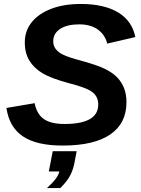

<svg xmlns="http://www.w3.org/2000/svg" viewBox="-20 -718 707 960"><path d="M293 9.8Q162.6 9.8 94.2 -36.4Q25.9 -82.5 12.2 -178.2L153.3 -202.1Q163.6 -147.9 199 -123Q234.4 -98.1 302.7 -98.1Q471.2 -98.1 471.2 -195.3Q471.2 -234.9 441.9 -257.3Q413.1 -279.8 325.7 -301.8Q236.3 -325.7 192.9 -351.6Q149.9 -377.4 127 -414.8Q104 -452.1 104 -506.3Q104 -564 138.9 -607.2Q173.8 -650.4 236.8 -674.3Q299.8 -698.2 383.8 -698.2Q500 -698.2 570.3 -656Q640.6 -613.8 656.7 -532.7L516.1 -500Q505.4 -543.9 469.5 -570.1Q433.6 -596.2 376 -596.2Q315.4 -596.2 280.8 -573.5Q246.1 -550.8 246.1 -511.2Q246.1 -468.3 295.9 -444.3Q308.1 -438 332.3 -430.2Q356.4 -422.4 392.6 -412.6Q470.2 -391.1 507.3 -372.3Q544.4 -353.5 566.9 -330.1Q588.9 -306.6 600.6 -276.4Q612.3 -246.1 612.3 -206.5Q612.3 -101.1 531.2 -45.7Q450.2 9.8 293 9.8ZM351.6 99.6Q344.7 133.8 329.6 161.6Q314.5 189.5 281.7 222.2H214.8Q269.5 173.3 276.9 139.2H224.1L243.7 38.1H363.3Z"/></svg>

Font: Arimo
Style: Bold Italic
Weight: 700
Italic angle: -12°
Designer: Steve Matteson
Foundry: Monotype Imaging Inc.
Version: Version 1.33